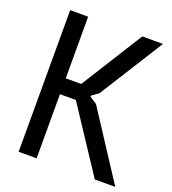

<svg xmlns="http://www.w3.org/2000/svg" viewBox="-135 -842 845 943"><g transform="rotate(20 287.5 -370.0)"><path d="M70 -740H164V-418H245L447 -740H555L345 -406L309 -380V-375L347 -350L575 0H468L247 -335H164V0H70Z"/></g></svg>

Font: Encode Sans Compressed
Style: Medium
Weight: 500
Designer: Pablo Impallari, Andres Torresi
Foundry: Pablo Impallari, Andres Torresi
Version: Version 1.000; ttfautohint (v1.00) -l 8 -r 50 -G 200 -x 14 -